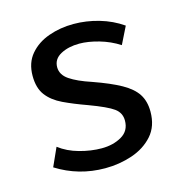

<svg xmlns="http://www.w3.org/2000/svg" viewBox="-81 -562 612 646"><g transform="rotate(-15 225.0 -239.5)"><path d="M209 8.3Q116.7 8.3 40 -40L68.8 -104Q98.1 -81.5 137.9 -70.6Q177.7 -59.6 214.8 -59.6Q254.9 -59.6 284.4 -76.7Q314 -93.8 314 -129.9Q314 -156.7 292.2 -172.6Q270.5 -188.5 207.5 -211.9Q161.1 -228.5 126.2 -245.1Q91.3 -261.7 72 -287.1Q52.7 -312.5 52.7 -355Q52.7 -400.4 77.9 -429.9Q103 -459.5 143.6 -473.9Q184.1 -488.3 230.5 -488.3Q274.9 -488.3 318.8 -475.6Q362.8 -462.9 399.4 -437.5L369.6 -377.4Q337.9 -397.9 300.3 -408.7Q262.7 -419.4 232.4 -419.4Q194.3 -419.4 167.2 -404.8Q140.1 -390.1 140.1 -361.8Q140.1 -335.4 166.3 -317.6Q192.4 -299.8 241.2 -283.7Q300.8 -262.7 336.7 -242.7Q372.6 -222.7 388.7 -197.8Q404.8 -172.9 404.8 -136.7Q404.8 -85.9 376.5 -54Q348.1 -22 303.2 -6.8Q258.3 8.3 209 8.3Z"/></g></svg>

Font: Shanti
Style: Regular
Weight: 400
Designer: Vernon Adams
Foundry: Vernon Adams
Version: Version 1.100; ttfautohint (v1.8.4)